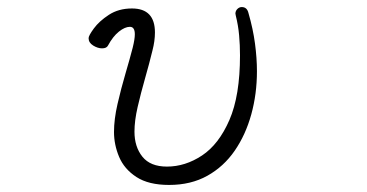

<svg xmlns="http://www.w3.org/2000/svg" viewBox="-20 -508 1040 544"><path d="M459 16Q401 16 366.5 -6.5Q332 -29 317.5 -63.5Q303 -98 303 -134Q303 -170 313 -213.5Q323 -257 335.5 -299.5Q348 -342 356 -373Q362 -397 362 -411Q362 -432 348 -432Q334 -432 317 -418.5Q300 -405 286 -379Q282 -371 269 -371Q257 -371 244 -379Q231 -387 231 -400Q231 -407 246 -427.5Q261 -448 288.5 -466Q316 -484 354 -484Q419 -484 419 -416Q419 -392 412 -365Q403 -328 391 -286Q379 -244 370 -205Q361 -166 361 -135Q361 -92 383.5 -64Q406 -36 453 -36Q505 -36 552.5 -67.5Q600 -99 630 -168Q660 -237 660 -351Q660 -380 657.5 -408Q655 -436 648 -464Q648 -466 647.5 -467Q647 -468 647 -469Q647 -477 652.5 -482.5Q658 -488 665 -488Q680 -488 684 -471Q697 -426 702.5 -384.5Q708 -343 708 -306Q708 -242 692 -184Q676 -126 645 -81Q614 -36 567.5 -10Q521 16 459 16Z"/></svg>

Font: Moon Stars Kai T HW Light
Style: Regular
Weight: 300
Designer: GuiWonder
Version: Version 1.101